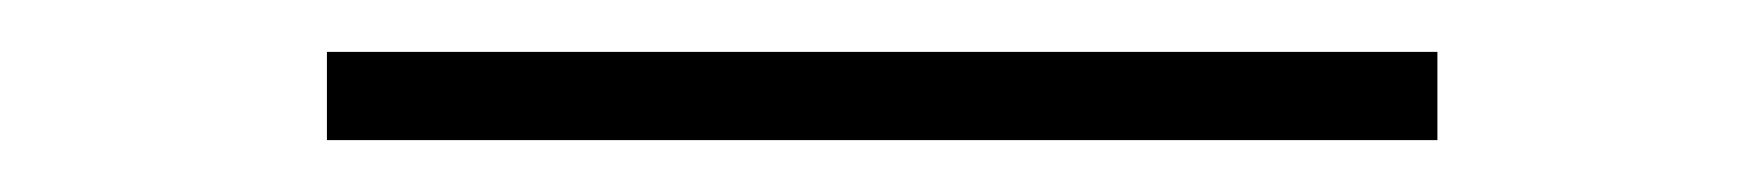

<svg xmlns="http://www.w3.org/2000/svg" viewBox="-20 83 680 74"><path d="M106 137H534V103H106Z"/></svg>

Font: RazerF5 Thin
Style: Regular
Weight: 250
Foundry: Razer Inc.
Version: Version 2